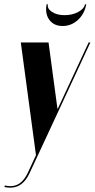

<svg xmlns="http://www.w3.org/2000/svg" viewBox="-59 -692 437 886"><path d="M165 -496 206 -191H208L350 -496H358L77 108Q46 174 -11 174Q-24 174 -39 171L-36 164Q-23 167 -10 167Q40 167 69 106L107 24L37 -496ZM333 -672H339Q331 -628 300.5 -600Q270 -572 230 -572Q190 -572 169 -600Q148 -628 156 -672H162Q158 -652 181 -637Q204 -622 239 -622Q274 -622 301.5 -636.5Q329 -651 333 -672Z"/></svg>

Font: Moniqa Black Ita Display
Style: Italic
Weight: 900
Italic angle: -10°
Designer: Rajesh Rajput
Foundry: Rajesh Rajput
Version: Version 1.000